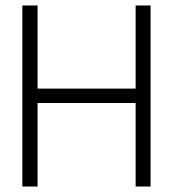

<svg xmlns="http://www.w3.org/2000/svg" viewBox="-20 -680 652 700"><path d="M474.5 -304.5H117V0H61.5V-660H117V-357H474.5V-660H529V0H474.5Z"/></svg>

Font: League Spartan Thin Light
Style: Regular
Weight: 300
Version: Version 2.002